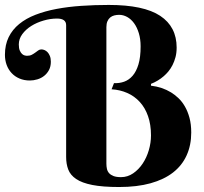

<svg xmlns="http://www.w3.org/2000/svg" viewBox="-20 -750 825 778"><path d="M411.1 -86.9Q411.1 -75.7 413.3 -65.7Q415.5 -55.7 422.1 -48.3Q428.7 -41 440.2 -36.6Q451.7 -32.2 470.2 -32.2Q497.1 -32.2 519.5 -47.6Q542 -63 558.1 -87.2Q574.2 -111.3 583 -141.4Q591.8 -171.4 591.8 -201.2Q591.8 -245.6 579.8 -279.5Q567.9 -313.5 546.4 -336.9Q524.9 -360.4 495.6 -373.3Q466.3 -386.2 432.1 -388.2L441.9 -413.1Q463.4 -412.1 482.9 -418.9Q502.4 -425.8 517.3 -442.9Q532.2 -460 541 -489Q549.8 -518.1 549.8 -562Q549.8 -591.8 542.5 -615.7Q535.2 -639.6 523.2 -656Q511.2 -672.4 495.4 -681.2Q479.5 -689.9 462.9 -689.9Q452.6 -689.9 443.1 -687.5Q433.6 -685.1 426.5 -679.2Q419.4 -673.3 415.3 -663.8Q411.1 -654.3 411.1 -640.1ZM420.9 -730Q562.5 -730 629.2 -685.8Q695.8 -641.6 695.8 -557.1Q695.8 -536.1 691.2 -518.6Q686.5 -501 679.2 -486.6Q671.9 -472.2 662.6 -460.9Q653.3 -449.7 643.6 -441.4Q620.6 -421.4 591.8 -410.2V-402.8Q637.2 -397.5 673.3 -375.5Q688.5 -366.2 703.1 -352.3Q717.8 -338.4 729.2 -318.6Q740.7 -298.8 747.8 -272.7Q754.9 -246.6 754.9 -212.9Q754.9 -161.6 736.3 -120.6Q717.8 -79.6 681.2 -51Q644.5 -22.5 589.8 -7.3Q535.2 7.8 462.9 7.8Q396 7.8 354 -0.5Q312 -8.8 288.6 -24.7Q265.1 -40.5 256.6 -63Q248 -85.4 248 -113.8V-647.9Q248 -674.8 210.9 -674.8Q184.1 -674.8 156.5 -666.7Q128.9 -658.7 106.7 -644.8Q84.5 -630.9 70.3 -611.6Q56.2 -592.3 56.2 -569.8Q56.2 -554.2 60.3 -544.9Q64.5 -535.6 69.8 -531Q75.2 -526.4 80.8 -525.1Q86.4 -523.9 88.9 -523.9Q101.1 -523.9 108.9 -528.1Q116.7 -532.2 123 -536.9Q129.4 -541.5 135 -545.7Q140.6 -549.8 147.9 -549.8Q153.8 -549.8 160.4 -547.1Q167 -544.4 172.6 -538.6Q178.2 -532.7 182.1 -523.2Q186 -513.7 186 -500Q186 -480.5 178.5 -466.3Q170.9 -452.1 158.9 -442.6Q147 -433.1 131.6 -428.5Q116.2 -423.8 101.1 -423.8Q77.6 -423.8 58.8 -431.9Q40 -439.9 26.9 -454.1Q13.7 -468.3 6.8 -487.3Q0 -506.3 0 -527.8Q0 -568.4 15.1 -599.4Q30.3 -630.4 57.9 -652.8Q85.4 -675.3 124 -690.2Q162.6 -705.1 209.5 -713.9Q256.3 -722.7 309.8 -726.3Q363.3 -730 420.9 -730Z"/></svg>

Font: Berkshire Swash
Style: Regular
Weight: 400
Designer: Astigmatic (AOETI)
Foundry: Astigmatic (AOETI)
Version: Version 1.001